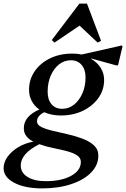

<svg xmlns="http://www.w3.org/2000/svg" viewBox="-111 -793 699 1064"><path d="M226 -153Q175 -153 134 -171Q94 -151 94 -120Q94 -101 118.5 -89Q143 -77 182 -68Q221 -59 264.5 -49Q308 -39 346.5 -24.5Q385 -10 409.5 12.5Q434 35 434 69Q434 122 394 163Q354 204 283.5 227.5Q213 251 123 251Q27 251 -32 220Q-91 189 -91 139Q-91 106 -69 75.5Q-47 45 -9.5 22.5Q28 0 74 -8Q50 -20 35.5 -38Q21 -56 21 -82Q21 -149 107 -186Q80 -205 65 -233Q50 -261 50 -296Q50 -353 81.5 -398.5Q113 -444 167 -470Q221 -496 290 -496Q318 -496 342 -491L564 -541L568 -536L543 -431H532L394 -469V-467Q428 -447 447 -417Q466 -387 466 -350Q466 -294 434 -249.5Q402 -205 348 -179Q294 -153 226 -153ZM234 -190Q270 -190 299 -213Q328 -236 345.5 -275.5Q363 -315 363 -364Q363 -408 341 -433.5Q319 -459 282 -459Q245 -459 216 -436Q187 -413 170 -373.5Q153 -334 153 -285Q153 -241 174.5 -215.5Q196 -190 234 -190ZM4 124Q4 164 41.5 187.5Q79 211 143 211Q229 211 283 181.5Q337 152 337 104Q337 81 314.5 67Q292 53 257 44Q222 35 182 27Q142 19 107 6Q4 58 4 124ZM191 -557 176 -571 329 -773H371L449 -567L430 -557L330 -651Z"/></svg>

Font: Platypi
Style: Italic
Weight: 400
Italic angle: -13°
Designer: David Sargent
Foundry: Bolt Cutter Type
Version: Version 1.200; ttfautohint (v1.8.4.7-5d5b)